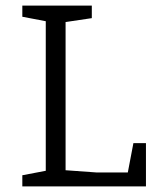

<svg xmlns="http://www.w3.org/2000/svg" viewBox="-20 -668 563 688"><path d="M60 0V-40L144 -56V-592L60 -608V-648H309V-603L215 -589V-58L326 -50H438L458 -155H503V0Z"/></svg>

Font: Faustina Light Light
Style: Regular
Weight: 300
Version: Version 1.200